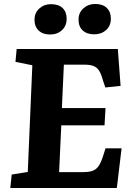

<svg xmlns="http://www.w3.org/2000/svg" viewBox="-20 -948 668 968"><path d="M143 -619 58 -636 64 -701H574L588 -515L511 -507L499 -543Q490 -576 479 -592.5Q468 -609 451 -615.5Q434 -622 405 -622H302L292 -403H512L507 -316H289L278 -80H397Q424 -80 443 -85.5Q462 -91 475 -108Q488 -125 499 -159L512 -200H593L569 0H32L39 -68L120 -81ZM154 -848Q154 -883 178 -905Q202 -927 237 -927Q275 -927 295.5 -907.5Q316 -888 316 -853Q316 -818 292.5 -796Q269 -774 232 -774Q196 -774 175 -794Q154 -814 154 -848ZM376 -849Q376 -884 400.5 -906Q425 -928 460 -928Q498 -928 518.5 -908Q539 -888 539 -854Q539 -818 515 -796.5Q491 -775 455 -775Q418 -775 397 -794.5Q376 -814 376 -849Z"/></svg>

Font: Literata
Style: Bold Italic
Weight: 700
Italic angle: -2°
Designer: Latin by Veronika Burian and Jose Scaglione. Greek by Irene Vlachou. Cyrillic by Vera Evstafieva
Foundry: TypeTogether
Version: Version 3.103;gftools[0.9.29]